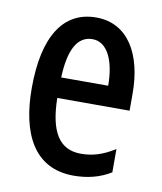

<svg xmlns="http://www.w3.org/2000/svg" viewBox="-68 -605 567 672"><g transform="rotate(10 215.0 -269.5)"><path d="M221 -549C103 -549 41 -449 41 -267C41 -106 97 10 238 10C287 10 331 -1 370 -25V-108C328 -81 291 -70 250 -70C173 -70 137 -128 135 -248H392V-309C392 -447 335 -549 221 -549ZM221 -472C276 -472 303 -406 303 -321H136C140 -425 170 -472 221 -472Z"/></g></svg>

Font: Noto Sans Devanagari ExtraCondensed Medium
Style: Regular
Weight: 500
Width: 2
Designer: Jelle Bosma - Monotype Design Team
Foundry: Monotype Imaging Inc.
Version: Version 2.004